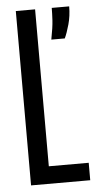

<svg xmlns="http://www.w3.org/2000/svg" viewBox="-50 -692 368 724"><g transform="rotate(-5 134.0 -330.0)"><path d="M38 0V-660H111V-66H262V0ZM162 -541Q171 -587 172.5 -613.5Q174 -640 174 -660H240Q240 -624 231 -592Q222 -560 213 -541Z"/></g></svg>

Font: Bricolage Grotesque 48pt Condensed Light
Style: Regular
Weight: 300
Width: 3
Designer: Mathieu Triay
Foundry: Atelier Triay
Version: Version 1.000; ttfautohint (v1.8.4.7-5d5b);gftools[0.9.32]